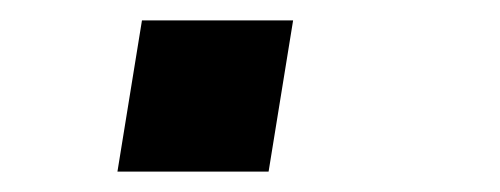

<svg xmlns="http://www.w3.org/2000/svg" viewBox="-20 -168 490 188"><path d="M95 0 119 -148H267L243 0Z"/></svg>

Font: Iosevka Custom Medium Oblique
Style: Regular
Weight: 500
Italic angle: -9°
Designer: Belleve Invis
Foundry: Belleve Invis
Version: Version 27.0.1